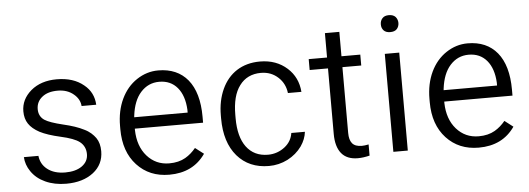

<svg xmlns="http://www.w3.org/2000/svg" viewBox="-48 -858 2765 1003"><g transform="rotate(-5 1334.0 -356.0)"><path d="M349.1 -71.8C327.1 -56.6 297.9 -49.3 262.7 -49.3C224.1 -49.3 192.4 -58.6 168.5 -77.6C146 -95.2 133.3 -118.7 129.9 -147.9H53.7C55.2 -121.1 64 -95.7 80.1 -72.3C97.7 -46.4 122.1 -26.4 153.3 -12.2C185.1 2.4 221.2 9.8 262.7 9.8C321.3 9.8 368.7 -4.4 405.3 -32.7C440.9 -60.5 459 -97.7 459 -143.6C459 -171.4 453.1 -194.8 439.9 -213.9C426.3 -232.4 408.7 -250 380.4 -263.2C353 -277.3 316.9 -289.6 272.5 -299.8C226.1 -311 194.8 -321.8 176.8 -333.5C157.2 -346.7 147.5 -366.2 147.5 -391.1C147.5 -417 157.7 -438.5 178.2 -454.6C198.2 -470.7 225.1 -478.5 259.8 -478.5C293.5 -478.5 321.8 -468.8 343.8 -449.7C364.3 -432.6 375.5 -411.6 377.4 -387.7H454.1C452.1 -429.7 435.1 -465.8 400.9 -493.2C365.2 -522.9 318.4 -538.1 259.8 -538.1C204.6 -538.1 159.2 -523.4 124 -493.7C89.4 -463.9 71.8 -428.2 71.8 -386.2C71.8 -360.8 77.6 -338.9 89.8 -320.8C101.6 -302.7 121.1 -286.6 146.5 -272.9C172.9 -259.3 208.5 -247.6 253.9 -237.3C300.3 -227.1 333.5 -214.8 352.5 -200.2C372.6 -184.6 383.3 -162.6 383.3 -135.3C383.3 -108.9 372.1 -87.9 349.1 -71.8Z M948.2 -117.7C932.1 -98.1 914.1 -82 893.1 -69.8C869.6 -56.2 841.3 -49.3 808.1 -49.3C760.7 -49.3 722.2 -66.9 691.4 -101.6C661.1 -136.2 645.5 -181.6 644 -237.8V-245.6H1002V-276.9C1002 -361.3 983.4 -426.3 946.8 -471.2C910.2 -515.6 858.4 -538.1 792 -538.1C751.5 -538.1 713.9 -526.4 679.2 -503.4C644.5 -480.5 617.2 -448.2 597.7 -407.2C578.1 -365.7 568.4 -318.8 568.4 -266.1V-249C568.4 -170.4 590.3 -107.4 633.8 -60.5C677.2 -13.7 733.4 9.8 803.2 9.8C886.7 9.8 949.7 -21.5 992.7 -83.5ZM887.2 -436.5C910.6 -408.7 923.8 -369.6 926.3 -320.3V-305.2H646L647 -314C653.3 -365.2 668.9 -405.8 694.8 -434.6C721.2 -463.9 753.4 -478.5 792 -478.5C832 -478.5 863.8 -464.4 887.2 -436.5Z M1212.4 -103.5C1186.5 -138.7 1173.3 -188.5 1173.3 -253.4V-271.5C1173.3 -337.4 1186 -388.7 1212.9 -424.3C1239.3 -460.4 1277.8 -478.5 1325.2 -478.5C1361.3 -478.5 1391.6 -466.8 1416.5 -443.4C1439.5 -421.9 1453.1 -394.5 1457 -361.3H1527.8C1523.9 -412.6 1503.9 -454.1 1467.8 -486.8C1430.2 -520.5 1383.3 -538.1 1325.2 -538.1C1231.4 -538.1 1162.1 -492.2 1125.5 -412.6C1106.9 -372.1 1097.7 -326.2 1097.7 -274.9V-259.3C1097.7 -175.8 1118.2 -109.9 1159.7 -61.5C1200.7 -14.2 1255.9 9.8 1325.7 9.8C1360.4 9.8 1393.1 2 1424.3 -13.7C1455.1 -29.8 1479.5 -50.8 1498.5 -77.1C1515.1 -101.1 1524.9 -126 1527.8 -151.9H1456.5C1452.1 -123 1438.5 -99.1 1414.6 -80.1C1389.2 -60.1 1359.4 -49.3 1325.7 -49.3C1276.9 -49.3 1239.3 -67.4 1212.4 -103.5Z M1676.8 -656.2V-528.3H1580.6V-471.2H1676.8V-127.4C1676.8 -83 1686.5 -48.8 1705.6 -25.4C1724.6 -2 1753.4 9.8 1791.5 9.8C1811.5 9.8 1832 6.8 1853.5 1.5V-57.1C1838.9 -54.2 1827.1 -52.7 1817.9 -52.7C1794.4 -52.7 1777.3 -59.1 1767.1 -71.8C1757.3 -84 1752.4 -102.1 1752.4 -126V-471.2H1851.1V-528.3H1752.4V-656.2Z M1979 -521V-7.3H2054.7V-521ZM1983.4 -644C1990.7 -636.2 2002 -631.8 2017.6 -631.8C2032.7 -631.8 2044.4 -635.7 2052.2 -644C2067.9 -661.1 2067.9 -690.4 2052.2 -708C2044.4 -716.3 2032.7 -720.7 2017.6 -720.7C2002 -720.7 1990.7 -716.3 1983.4 -708C1975.6 -699.2 1971.7 -689 1971.7 -675.8C1971.7 -662.6 1975.6 -652.3 1983.4 -644Z M2570.8 -117.7C2554.7 -98.1 2536.6 -82 2515.6 -69.8C2492.2 -56.2 2463.9 -49.3 2430.7 -49.3C2383.3 -49.3 2344.7 -66.9 2314 -101.6C2283.7 -136.2 2268.1 -181.6 2266.6 -237.8V-245.6H2624.5V-276.9C2624.5 -361.3 2606 -426.3 2569.3 -471.2C2532.7 -515.6 2481 -538.1 2414.6 -538.1C2374 -538.1 2336.4 -526.4 2301.8 -503.4C2267.1 -480.5 2239.7 -448.2 2220.2 -407.2C2200.7 -365.7 2190.9 -318.8 2190.9 -266.1V-249C2190.9 -170.4 2212.9 -107.4 2256.3 -60.5C2299.8 -13.7 2356 9.8 2425.8 9.8C2509.3 9.8 2572.3 -21.5 2615.2 -83.5ZM2509.8 -436.5C2533.2 -408.7 2546.4 -369.6 2548.8 -320.3V-305.2H2268.6L2269.5 -314C2275.9 -365.2 2291.5 -405.8 2317.4 -434.6C2343.8 -463.9 2376 -478.5 2414.6 -478.5C2454.6 -478.5 2486.3 -464.4 2509.8 -436.5Z"/></g></svg>

Font: Shabnam Light
Style: Regular
Weight: 300
Foundry: DejaVu fonts team - Redesigned by Saber Rastikerdar - Based on Vazir font
Version: Version 5.0.1